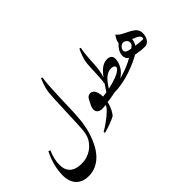

<svg xmlns="http://www.w3.org/2000/svg" viewBox="-209 -1765 2753 2753"><g transform="rotate(-45 1168.0 -388.0)"><path d="M282 351Q213 351 164 329Q115 307 84.5 270Q54 233 39.5 185.5Q25 138 25 87Q25 -10 49 -108Q73 -206 126 -313L155 -301Q128 -237 113.5 -178.5Q99 -120 99 -64Q99 0 118.5 42Q138 84 171 108.5Q204 133 245.5 143Q287 153 332 153Q395 153 447 137Q499 121 539.5 93Q580 65 607 32Q647 -14 665 -63.5Q683 -113 688.5 -170.5Q694 -228 696 -296Q701 -411 704.5 -503.5Q708 -596 711.5 -669.5Q715 -743 717 -802Q720 -858 724.5 -898Q729 -938 737 -971.5Q745 -1005 758 -1041.5Q771 -1078 791 -1127L814 -1119Q809 -1095 804 -1052Q799 -1009 795 -939.5Q791 -870 787 -766Q785 -712 783.5 -664.5Q782 -617 780.5 -571.5Q779 -526 777.5 -482Q776 -438 773 -392Q770 -336 763 -278Q756 -220 743 -160.5Q730 -101 709.5 -40.5Q689 20 658 83Q619 162 564 222.5Q509 283 438.5 317Q368 351 282 351Z M886 76 881 53Q908 38 940 17Q972 -4 1004.5 -27.5Q1037 -51 1065.5 -74.5Q1094 -98 1114 -118Q1140 -141 1155 -161.5Q1170 -182 1174 -200Q1156 -199 1134.5 -196.5Q1113 -194 1099 -194Q1073 -195 1051 -204.5Q1029 -214 1016.5 -231.5Q1004 -249 1004 -273Q1004 -290 1009 -310.5Q1014 -331 1025 -353L1061 -424Q1087 -476 1135 -476Q1169 -476 1191 -453.5Q1213 -431 1223.5 -390Q1234 -349 1234 -294Q1234 -258 1226.5 -219Q1219 -180 1205 -142.5Q1191 -105 1173 -73Q1155 -41 1134 -17Q1120 -8 1091 5Q1062 18 1025 32Q988 46 951.5 57.5Q915 69 886 76Z M1151 -206Q1140 -206 1131 -215.5Q1122 -225 1122 -245Q1122 -276 1140.5 -292Q1159 -308 1178 -308Q1199 -308 1219 -309.5Q1239 -311 1261.5 -314Q1284 -317 1311 -321Q1328 -348 1345 -373.5Q1362 -399 1381 -427Q1383 -442 1386 -462.5Q1389 -483 1390 -508Q1393 -540 1394.5 -574Q1396 -608 1398 -644Q1400 -701 1402 -741Q1404 -781 1407 -808Q1410 -835 1414 -855Q1422 -895 1439 -941.5Q1456 -988 1480 -1038L1503 -1031Q1494 -998 1485.5 -920Q1477 -842 1471 -715Q1468 -659 1458.5 -605Q1449 -551 1431 -498Q1484 -573 1538 -612Q1592 -651 1655 -651Q1692 -651 1717.5 -631.5Q1743 -612 1743 -572Q1743 -539 1734 -506Q1725 -473 1707 -441Q1686 -399 1649.5 -365Q1613 -331 1566 -305Q1520 -279 1467.5 -260.5Q1415 -242 1357 -230Q1242 -206 1151 -206ZM1373 -333Q1411 -340 1452 -351.5Q1493 -363 1531.5 -377Q1570 -391 1600.5 -407.5Q1631 -424 1649 -441.5Q1667 -459 1667 -478Q1667 -497 1646 -507Q1625 -517 1602 -517Q1543 -517 1491 -477Q1463 -456 1435 -422Q1430 -416 1423 -407Q1416 -398 1405 -381.5Q1394 -365 1373 -333Z M1375 -236Q1345 -236 1329.5 -241.5Q1314 -247 1314 -260Q1314 -271 1324.5 -277Q1335 -283 1354 -283Q1412 -283 1482 -295.5Q1552 -308 1625.5 -329.5Q1699 -351 1767.5 -379.5Q1836 -408 1891 -441Q1864 -455 1854 -479Q1848 -491 1845 -503.5Q1842 -516 1842 -530Q1842 -558 1855 -591.5Q1868 -625 1893 -654Q1900 -662 1911.5 -674Q1923 -686 1936 -699Q1936 -700 1935.5 -702Q1935 -704 1935 -706Q1935 -724 1947 -750Q1959 -776 1984 -813L1993 -811Q2000 -795 2026.5 -776Q2053 -757 2098 -735Q2147 -712 2180 -692.5Q2213 -673 2231 -658Q2257 -637 2269 -610.5Q2281 -584 2281 -551Q2281 -510 2268.5 -477.5Q2256 -445 2237 -425Q2223 -409 2204.5 -400.5Q2186 -392 2161 -392Q2121 -392 2076 -397.5Q2031 -403 1984 -412Q1936 -384 1868.5 -353.5Q1801 -323 1720.5 -296Q1640 -269 1552 -252.5Q1464 -236 1375 -236ZM2004 -512Q2031 -528 2044.5 -544Q2058 -560 2058 -585Q2058 -608 2046 -624Q2034 -640 2016 -648.5Q1998 -657 1981 -657Q1964 -657 1945.5 -644.5Q1927 -632 1915 -613Q1903 -594 1903 -575Q1903 -548 1930 -532Q1943 -525 1961.5 -520Q1980 -515 2004 -512ZM2209 -487Q2211 -487 2213 -487Q2215 -487 2216 -487Q2232 -488 2232 -508Q2232 -535 2205 -554Q2190 -566 2166.5 -577Q2143 -588 2111 -599Q2109 -577 2104.5 -560.5Q2100 -544 2093.5 -530Q2087 -516 2077 -500Q2121 -494 2155.5 -490.5Q2190 -487 2209 -487Z"/></g></svg>

Font: Noto Nastaliq Urdu Medium
Style: Regular
Weight: 500
Designer: Monotype Design Team (Patrick Giasson: type design, Kamal Mansour: OpenType code, Glenda Bellarosa). Updated by Simon Co
Foundry: Monotype Imaging Inc., Simon Cozens
Version: Version 3.007